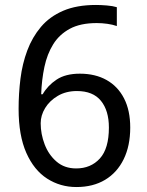

<svg xmlns="http://www.w3.org/2000/svg" viewBox="-20 -744 591 774"><path d="M288 10Q223 10 170 -24Q117 -58 86 -128Q55 -198 55 -305Q55 -367 62.5 -427Q70 -487 90 -540.5Q110 -594 145 -635.5Q180 -677 234.5 -700.5Q289 -724 367 -724Q386 -724 410.5 -722Q435 -720 451 -715V-639Q434 -645 412.5 -648Q391 -651 370 -651Q304 -651 261.5 -628Q219 -605 194.5 -565.5Q170 -526 159 -474Q148 -422 146 -364H152Q172 -399 208 -423Q244 -447 302 -447Q364 -447 409.5 -421.5Q455 -396 480 -347.5Q505 -299 505 -230Q505 -156 478.5 -102Q452 -48 403.5 -19Q355 10 288 10ZM287 -65Q346 -65 382.5 -105Q419 -145 419 -230Q419 -298 387 -337.5Q355 -377 290 -377Q246 -377 213 -357.5Q180 -338 162 -308.5Q144 -279 144 -247Q144 -204 160 -162Q176 -120 208 -92.5Q240 -65 287 -65Z"/></svg>

Font: hexgurmukhi15
Style: Book
Weight: 400
Designer: Jelle Bosma - Monotype Design Team
Foundry: Monotype Imaging Inc.
Version: Version 2.003